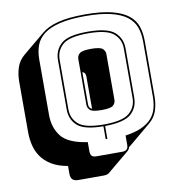

<svg xmlns="http://www.w3.org/2000/svg" viewBox="-100 -834 1036 1131"><g transform="rotate(-10 418.5 -268.0)"><path d="M431 209H277Q253 209 242 198Q231 187 231 163V117Q173 107 134.5 83.5Q96 60 74 28Q52 -4 43 -42Q34 -80 34 -119V-421Q34 -467 47 -506.5Q60 -546 94 -574L224 -682Q259 -712 321.5 -728.5Q384 -745 484 -745Q582 -745 644.5 -729Q707 -713 742.5 -684.5Q778 -656 791 -616.5Q804 -577 804 -530V-198Q804 -152 791 -113Q778 -74 744 -46L615 62Q612 64 609.5 66.5Q607 69 604 70Q603 77 599.5 82Q596 87 592 91L462 199Q458 203 449.5 206Q441 209 431 209ZM560 90Q579 90 587.5 81.5Q596 73 596 54V-1Q655 -9 693.5 -27Q732 -45 754 -70Q776 -95 785 -127.5Q794 -160 794 -198V-530Q794 -576 780.5 -613.5Q767 -651 732.5 -678Q698 -705 637.5 -720Q577 -735 484 -735Q391 -735 330 -720Q269 -705 234.5 -678Q200 -651 186.5 -613.5Q173 -576 173 -530V-198Q173 -123 213.5 -70.5Q254 -18 370 -1V54Q370 73 378.5 81.5Q387 90 406 90ZM477 0V-77Q363 -78 322 -115Q281 -152 281 -212V-507Q281 -567 323 -604.5Q365 -642 482 -642Q599 -642 642 -604.5Q685 -567 685 -507V-212Q685 -152 643 -115Q601 -78 487 -77V0ZM291 -212Q291 -156 331 -121.5Q371 -87 482 -87Q593 -87 634 -121.5Q675 -156 675 -212V-507Q675 -563 634 -597.5Q593 -632 482 -632Q371 -632 331 -597.5Q291 -563 291 -507ZM400 -220V-493Q400 -512 415 -525.5Q430 -539 484 -539Q538 -539 553 -525.5Q568 -512 568 -493V-220Q568 -200 553 -186.5Q538 -173 484 -173Q430 -173 415 -186.5Q400 -200 400 -220ZM410 -220Q410 -210 414 -202.5Q418 -195 429 -190V-384Q429 -394 425 -401.5Q421 -409 410 -413Z"/></g></svg>

Font: Bungee Shade
Style: Regular
Weight: 400
Designer: David Jonathan Ross
Foundry: David Jonathan Ross
Version: Version 1.001;PS 1.0;hotconv 1.0.72;makeotf.lib2.5.5900